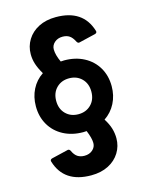

<svg xmlns="http://www.w3.org/2000/svg" viewBox="-126 -827 785 1013"><g transform="rotate(-15 266.5 -320.5)"><path d="M59 -17Q58 -19 58 -22Q58 -30 68 -33L156 -54L160 -55Q169 -55 173 -46Q184 -22 199.5 -12Q215 -2 237 -2Q264 -2 281.5 -17.5Q299 -33 299 -55Q299 -82 281 -125Q275 -124 263 -124Q202 -124 155 -149Q108 -174 82 -218.5Q56 -263 56 -320Q56 -371 77 -412.5Q98 -454 137 -480Q118 -512 109.5 -538.5Q101 -565 101 -593Q101 -636 123 -671.5Q145 -707 185 -727.5Q225 -748 279 -748Q427 -748 465 -624Q466 -622 466 -619Q466 -611 456 -608L368 -587L363 -586Q356 -586 351 -595Q339 -619 324 -629Q309 -639 287 -639Q260 -639 242.5 -623.5Q225 -608 225 -586Q225 -556 244 -515Q250 -516 263 -516Q324 -516 371 -491Q418 -466 444 -421.5Q470 -377 470 -320Q470 -269 448.5 -227Q427 -185 388 -159Q407 -129 415 -102.5Q423 -76 423 -48Q423 -5 401 30.5Q379 66 339 86.5Q299 107 245 107Q97 107 59 -17ZM359 -320Q359 -364 332 -391Q305 -418 263 -418Q221 -418 194 -391Q167 -364 167 -320Q167 -276 194 -249Q221 -222 263 -222Q305 -222 332 -249Q359 -276 359 -320Z"/></g></svg>

Font: LINE Seed Sans KR Bold
Style: Regular
Weight: 700
Designer: LINE BX Design & Sandoll Inc & Dalton Maag Ltd
Foundry: Sandoll Inc.
Version: Version 1.000